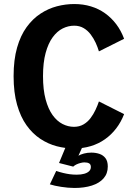

<svg xmlns="http://www.w3.org/2000/svg" viewBox="-20 -726 690 953"><path d="M349.5 207Q334 207 317.2 205.5Q300.5 204 284 201.5Q267.5 199 253 195.8Q238.5 192.5 227.5 189L259 122.5Q277 128.5 293.5 132.5Q310 136.5 326.5 138.8Q343 141 361 141Q382.5 141 398.2 136.5Q414 132 422.5 123.5Q431 115 431 103Q431 90 422.5 85Q414 80 399 80Q390.5 80 380 82.8Q369.5 85.5 359.8 90Q350 94.5 343.5 101L273 83L307.5 0H390.5L356 76.5L349.5 65.5Q355 55.5 367.2 48Q379.5 40.5 396.8 36Q414 31.5 433.5 31.5Q455 31.5 473.5 37.8Q492 44 503.5 59Q515 74 515 100.5Q515 135.5 494.2 159.2Q473.5 183 436 195Q398.5 207 349.5 207ZM347 11Q304.5 11 261.5 -0.2Q218.5 -11.5 180 -37Q141.5 -62.5 111.8 -104Q82 -145.5 64.8 -206Q47.5 -266.5 47.5 -348Q47.5 -429.5 64.8 -489.8Q82 -550 112.2 -591.5Q142.5 -633 181 -658.2Q219.5 -683.5 262.5 -694.8Q305.5 -706 348.5 -706Q393 -706 431.5 -694.2Q470 -682.5 501.5 -660Q533 -637.5 557 -605.8Q581 -574 596 -533.5L471 -471Q465 -491.5 454.8 -513.8Q444.5 -536 430 -555.2Q415.5 -574.5 395.2 -586.5Q375 -598.5 348 -598.5Q319 -598.5 291.2 -584.8Q263.5 -571 241.5 -541Q219.5 -511 206.5 -463.2Q193.5 -415.5 193.5 -348Q193.5 -280.5 206.5 -232.5Q219.5 -184.5 241.2 -154.5Q263 -124.5 290.5 -110.5Q318 -96.5 347 -96.5Q374 -96.5 394.5 -108.5Q415 -120.5 429.5 -139.8Q444 -159 454.2 -181Q464.5 -203 471 -222.5L596 -159.5Q581 -120.5 557 -89Q533 -57.5 501.2 -35Q469.5 -12.5 430.8 -0.8Q392 11 347 11Z"/></svg>

Font: Trispace Thin SemiBold
Style: Regular
Weight: 600
Version: Version 1.210